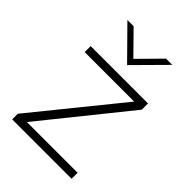

<svg xmlns="http://www.w3.org/2000/svg" viewBox="-206 -789 882 882"><g transform="rotate(45 235.0 -348.5)"><path d="M425 0H39V-36.5L377.5 -454H56V-493H428.5V-452.5L95.5 -39H425ZM236 -549.5 90.5 -697H131L236 -590L341.5 -697H382Z"/></g></svg>

Font: Acari Sans Neue Light
Style: Regular
Weight: 300
Designer: Alfredo Marco Pradil (font), Cristiano Sobral (main changes)
Foundry: Hanken Design Co. (font), Cristiano Sobral (main changes)
Version: Version 2.459;March 19, 2022;FontCreator 14.0.0.2808 64-bit;